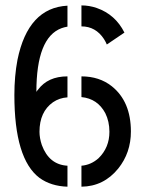

<svg xmlns="http://www.w3.org/2000/svg" viewBox="-20 -703 548 724"><path d="M234.4 1V-78.1Q165 -82 137.7 -156.2Q128.9 -182.6 128.9 -206.1Q128.9 -281.2 179.7 -317.4Q204.1 -334 234.4 -335.9V-415Q160.2 -415 123 -364.3Q119.1 -360.4 117.2 -356.4Q117.2 -561.5 211.9 -596.7Q222.7 -600.6 234.4 -602.5V-681.6Q85.9 -673.8 45.9 -477.5Q34.2 -416 34.2 -344.7Q34.2 -103.5 128.9 -32.2Q171.9 -1 234.4 1ZM287.1 1Q371.1 0 425.8 -67.4Q473.6 -127 473.6 -207Q473.6 -320.3 401.4 -377.9Q354.5 -415 287.1 -415V-336.9Q347.7 -331.1 377 -276.4Q392.6 -245.1 392.6 -206.1Q392.6 -146.5 351.6 -106.4Q323.2 -81.1 287.1 -78.1ZM382.8 -535.2 449.2 -580.1Q415 -648.4 344.7 -672.9Q316.4 -682.6 287.1 -682.6V-603.5Q340.8 -603.5 372.1 -555.7Q378.9 -544.9 382.8 -535.2Z"/></svg>

Font: Post No Bills Colombo SemiBold
Style: Regular
Weight: 600
Designer: Kosala Senevirathne, Siva Puranthara, Lasantha Premarathna, Tharique Azeez
Foundry: Mooniak
Version: Version 1.220 ; ttfautohint (v1.6)